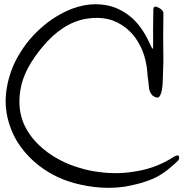

<svg xmlns="http://www.w3.org/2000/svg" viewBox="-20 -900 887 914"><path d="M710 -854.5Q710 -876 733.4 -864.3Q757.8 -852.5 757.8 -836.9Q756.8 -778.3 756.8 -724.6Q757.8 -669.9 757.8 -608.4Q755.9 -570.3 754.9 -518.6Q753.9 -466.8 742.2 -445.3Q734.4 -431.6 722.7 -436.5Q710.9 -440.4 705.1 -446.3Q689.5 -462.9 688.5 -489.3Q686.5 -515.6 682.6 -538.1Q678.7 -616.2 651.4 -673.8Q624 -731.4 581.1 -765.6Q502 -830.1 389.6 -810.5Q276.4 -791 180.7 -674.8Q98.6 -576.2 80.1 -487.3Q61.5 -398.4 87.9 -324.2Q110.4 -264.6 158.2 -216.8Q205.1 -168.9 268.6 -136.7Q309.6 -115.2 356.4 -101.6Q403.3 -86.9 451.2 -81.1Q543 -68.4 635.7 -85.9Q729.5 -102.5 808.6 -154.3Q830.1 -166 832 -154.3Q833 -151.4 833 -148.4Q833 -140.6 826.2 -133.8Q807.6 -116.2 791 -102.5Q774.4 -87.9 756.8 -76.2Q724.6 -53.7 682.6 -39.1Q640.6 -23.4 575.2 -11.7Q536.1 -5.9 495.1 -5.9Q430.7 -5.9 361.3 -21.5Q249 -45.9 162.1 -114.3Q115.2 -151.4 79.1 -200.2Q43 -249 23.4 -311.5Q6.8 -365.2 6.8 -418.9Q6.8 -441.4 9.8 -463.9Q19.5 -540 53.7 -609.4Q76.2 -653.3 106.4 -693.4Q137.7 -733.4 173.8 -765.6Q242.2 -827.1 323.2 -858.4Q380.9 -879.9 435.5 -879.9Q459 -879.9 481.4 -876Q543 -866.2 596.7 -824.2Q650.4 -782.2 688.5 -702.1Q695.3 -689.5 699.2 -679.7Q704.1 -668.9 706.1 -668Q710 -665 709 -703.1Q708 -742.2 710 -854.5Z"/></svg>

Font: Mrs Husband
Style: Regular
Weight: 400
Version: Version 1.0